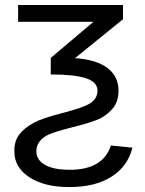

<svg xmlns="http://www.w3.org/2000/svg" viewBox="-20 -548 585 776"><path d="M428.2 40 515.1 48.8Q496.6 124.5 430.4 166.3Q364.3 208 262.2 208H258.8Q159.7 208 98.9 168.5Q38.1 128.9 38.1 64.9V59.1Q38.1 21 59.1 -5.9Q79.1 -31.2 116.2 -51.8Q148.9 -69.8 234.9 -91.8Q319.8 -113.8 346.2 -131.8Q374 -150.9 374 -181.2Q374 -216.3 327.6 -231.7Q281.2 -247.1 185.1 -247.1V-314L357.9 -460H53.2V-527.8H477.1V-470.2L283.2 -313Q369.6 -307.1 414.3 -273.2Q459 -239.3 459 -181.2Q459 -141.1 439 -113.8Q418 -86.9 386.2 -69.8Q355.5 -54.2 267.1 -32.2Q207.5 -17.1 175.8 -3.9Q127 20 127 63Q127 98.6 161.9 118.4Q196.8 138.2 262.2 138.2Q396.5 138.2 428.2 40Z"/></svg>

Font: Libra Sans Modern
Style: Regular
Weight: 400
Foundry: Stefan Peev, Context Ltd
Version: Version 1.000